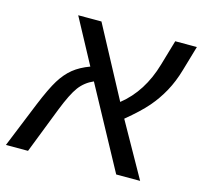

<svg xmlns="http://www.w3.org/2000/svg" viewBox="-109 -699 843 799"><g transform="rotate(15 313.0 -299.5)"><path d="M132.8 -599.1H232.9L395 -295.9Q482.9 -365.7 519 -490.2L550.8 -599.1H644L612.8 -492.2Q597.7 -439.5 574.2 -396.7Q550.8 -354 519.3 -317.6Q487.8 -281.2 429.2 -232.9L560.1 0H457L267.1 -350.1Q230 -334 206.5 -302.7Q183.1 -271.5 153.8 -196.8L77.1 0H-18.1L61 -194.8Q92.3 -271 115 -307.6Q137.7 -344.2 166 -367.2Q194.3 -390.1 236.8 -405.8Z"/></g></svg>

Font: Liberation Sans
Style: Italic
Weight: 400
Italic angle: -12°
Designer: Steve Matteson
Foundry: Ascender Corporation
Version: Version 2.1.5